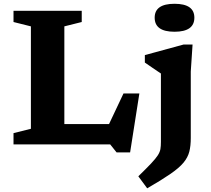

<svg xmlns="http://www.w3.org/2000/svg" viewBox="-20 -764 1114 1016"><path d="M668.5 42.5H597L563 0H51.5V-59.5L143.5 -82.5V-624.5L51.5 -647.5V-707H412.5V-647.5L320.5 -624.5V-107.5H557L633.5 -269.5H717.5ZM903.5 -596Q798.5 -596 798.5 -670.5Q798.5 -744 903.5 -744Q1008.5 -744 1008.5 -670.5Q1008.5 -596 903.5 -596ZM831.5 -375Q823 -380.5 796.2 -398.8Q769.5 -417 746.5 -433V-472.5L952 -528.5H999L989.5 -385.5V-33.5Q989.5 8 981.8 38.5Q974 69 951 96.8Q928 124.5 882 156.2Q836 188 759 232.5L712 169Q755.5 126.5 779.8 100.8Q804 75 815 58Q826 41 828.8 25.2Q831.5 9.5 831.5 -13Z"/></svg>

Font: Newsreader 6pt SemiBold
Style: Regular
Weight: 600
Designer: Hugues Gentile
Foundry: Production Type
Version: Version 1.003; ttfautohint (v1.8.3)